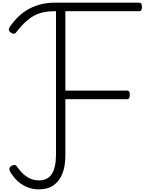

<svg xmlns="http://www.w3.org/2000/svg" viewBox="-20 -1415 1128 1454"><path d="M275 19Q227 19 185.5 2Q144 -15 112 -45Q80 -75 58 -113Q50 -127 51.5 -138.5Q53 -150 66 -158Q80 -167 90.5 -166Q101 -165 110 -151Q133 -118 158.5 -95.5Q184 -73 213 -61Q242 -49 278 -49Q341 -49 372.5 -98Q404 -147 404 -244V-1330H391Q330 -1330 282 -1315Q234 -1300 191.5 -1265Q149 -1230 104 -1172Q95 -1160 84.5 -1159.5Q74 -1159 61 -1169Q48 -1178 47 -1189Q46 -1200 55 -1213Q85 -1256 120 -1289.5Q155 -1323 197.5 -1346.5Q240 -1370 290 -1382.5Q340 -1395 400 -1395H1032Q1044 -1395 1049.5 -1387.5Q1055 -1380 1055 -1362Q1055 -1345 1049.5 -1337.5Q1044 -1330 1032 -1330H475V-729H941Q953 -729 958 -722Q963 -715 963 -697Q963 -680 958 -672Q953 -664 941 -664H475V-237Q475 -156 452 -99Q429 -42 385 -11.5Q341 19 275 19Z"/></svg>

Font: Playwrite BE WAL Light
Style: Regular
Weight: 300
Version: Version 1.002